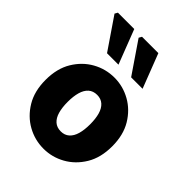

<svg xmlns="http://www.w3.org/2000/svg" viewBox="-220 -873 997 997"><g transform="rotate(45 278.5 -374.5)"><path d="M279 12Q215 12 159.5 -19Q104 -50 69 -108Q34 -166 34 -249Q34 -332 69 -390Q104 -448 159.5 -479Q215 -510 279 -510Q342 -510 397.5 -479Q453 -448 488 -390Q523 -332 523 -249Q523 -166 488 -108Q453 -50 397.5 -19Q342 12 279 12ZM279 -115Q307 -115 325.5 -131.5Q344 -148 352.5 -178Q361 -208 361 -249Q361 -290 352.5 -320Q344 -350 325.5 -366.5Q307 -383 279 -383Q250 -383 231.5 -366.5Q213 -350 204.5 -320Q196 -290 196 -249Q196 -208 204.5 -178Q213 -148 231.5 -131.5Q250 -115 279 -115ZM162 -572 44 -745 53 -761H173L246 -572ZM339 -572 221 -745 230 -761H350L423 -572Z"/></g></svg>

Font: Mada ExtraBold
Style: Regular
Weight: 800
Designer: Khaled Hosny
Version: Version 1.5